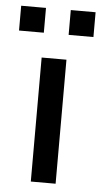

<svg xmlns="http://www.w3.org/2000/svg" viewBox="-140 -668 371 701"><g transform="rotate(5 45.5 -318.0)"><path d="M-90.9 -636.4H0V-545.5H-90.9ZM90.9 -636.4H181.8V-545.5H90.9ZM0 -454.5H90.9V0H0Z"/></g></svg>

Font: Micro 5
Style: Regular
Weight: 400
Designer: Sarah Cadigan-Fried
Version: Version 1.000; ttfautohint (v1.8.4.7-5d5b)